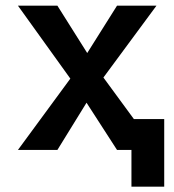

<svg xmlns="http://www.w3.org/2000/svg" viewBox="-20 -538 626 689"><path d="M451.7 131.8V0H399.9L290.5 -169.4L186 0H44.4L232.4 -255.9L44.4 -517.6H186L293 -347.7L399.9 -517.6H541.5L351.1 -259.8L460.4 -110.8H569.3V131.8Z"/></svg>

Font: Cascadia Mono PL SemiBold
Style: Regular
Weight: 600
Monospace: yes
Designer: Aaron Bell
Foundry: Saja Typeworks
Version: Version 2404.023; ttfautohint (v1.8.4)